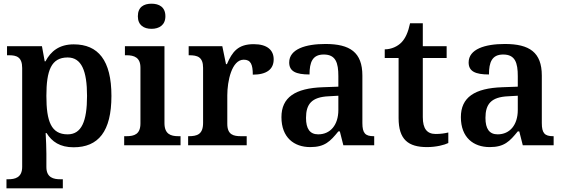

<svg xmlns="http://www.w3.org/2000/svg" viewBox="-20 -786 3053 1039"><path d="M15 233H320V184H306C271 184 231 176 231 118V46C231 16 229 -29 227 -66H232C261 -19 305 11 378 11C512 11 583 -74 583 -267C583 -460 511 -546 379 -546C301 -546 255 -509 226 -454H222L207 -536H18V-487H29C69 -487 100 -478 100 -418V117C100 176 60 184 25 184H15ZM346 -59C257 -59 231 -129 231 -267C231 -404 257 -475 346 -475C421 -475 451 -403 451 -267C451 -129 421 -59 346 -59Z M800 -630C841 -630 875 -650 875 -698C875 -748 841 -766 800 -766C758 -766 726 -748 726 -698C726 -650 758 -630 800 -630ZM652 0H957V-49H945C903 -49 870 -61 870 -120V-536H656V-487H665C706 -487 740 -475 740 -420V-118C740 -60 707 -49 665 -49H652Z M998 0H1315V-49H1284C1243 -49 1210 -57 1210 -116V-270C1210 -347 1234 -463 1299 -463C1337 -463 1348 -437 1348 -382C1423 -382 1461 -411 1461 -465C1461 -514 1427 -547 1353 -547C1268 -547 1237 -506 1208 -439H1203L1183 -536H1001V-487H1004C1048 -487 1079 -478 1079 -419V-121C1079 -58 1046 -49 1001 -49H998Z M1659 10C1738 10 1767 -21 1811 -75H1819L1838 0H2005V-49H2002C1957 -49 1941 -65 1941 -120V-377C1941 -503 1874 -548 1741 -548C1633 -548 1545 -520 1545 -448C1545 -400 1581 -383 1655 -383C1655 -449 1671 -491 1732 -491C1797 -491 1811 -446 1811 -374V-317L1728 -314C1577 -309 1503 -259 1503 -152C1503 -42 1571 10 1659 10ZM1702 -59C1657 -59 1636 -89 1636 -148C1636 -222 1666 -261 1759 -265L1811 -268V-191C1811 -110 1768 -59 1702 -59Z M2291 10C2341 10 2386 -2 2406 -12V-69C2385 -64 2363 -61 2338 -61C2291 -61 2268 -89 2268 -152V-472H2397V-536H2268V-660H2199C2189 -612 2174 -579 2153 -557C2132 -535 2098 -519 2062 -519V-472H2137V-147C2137 -31 2189 10 2291 10Z M2630 10C2709 10 2738 -21 2782 -75H2790L2809 0H2976V-49H2973C2928 -49 2912 -65 2912 -120V-377C2912 -503 2845 -548 2712 -548C2604 -548 2516 -520 2516 -448C2516 -400 2552 -383 2626 -383C2626 -449 2642 -491 2703 -491C2768 -491 2782 -446 2782 -374V-317L2699 -314C2548 -309 2474 -259 2474 -152C2474 -42 2542 10 2630 10ZM2673 -59C2628 -59 2607 -89 2607 -148C2607 -222 2637 -261 2730 -265L2782 -268V-191C2782 -110 2739 -59 2673 -59Z"/></svg>

Font: Noto Serif Georgian SemiBold
Style: Regular
Weight: 600
Designer: Monotype Design Team, Akaki Razmadze
Foundry: Google LLC
Version: Version 2.003